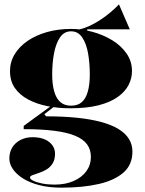

<svg xmlns="http://www.w3.org/2000/svg" viewBox="-20 -648 667 883"><path d="M263 215Q205 215 160.5 203.5Q116 192 85.5 172.5Q55 153 39 129.5Q23 106 23 81Q23 52 36.5 30Q50 8 74.5 -4.5Q99 -17 129 -17Q178 -17 205.5 4.5Q233 26 233 59Q233 87 221.5 104.5Q210 122 193 132Q176 142 158.5 147.5Q141 153 129.5 157.5Q118 162 118 168Q118 176 133.5 183.5Q149 191 174.5 196Q200 201 231 201Q281 201 318.5 184.5Q356 168 377 139.5Q398 111 398 74Q398 40 380.5 16Q363 -8 326 -23.5Q289 -39 230 -46.5Q171 -54 89 -54V-69L222 -166L232 -160L184 -123L192 -113Q270 -113 333.5 -106.5Q397 -100 445 -87Q493 -74 525 -54.5Q557 -35 573 -9Q589 17 589 49Q589 109 548.5 145Q508 181 435 198Q362 215 263 215ZM303 -150Q247 -150 197.5 -160Q148 -170 109.5 -190.5Q71 -211 48.5 -243Q26 -275 26 -321Q26 -363 47.5 -398.5Q69 -434 107 -460Q145 -486 196 -500.5Q247 -515 307 -515Q356 -515 405.5 -501.5Q455 -488 496 -463Q537 -438 562 -402Q587 -366 587 -321Q587 -288 571.5 -257.5Q556 -227 522 -202.5Q488 -178 434 -164Q380 -150 303 -150ZM307 -162Q338 -162 356.5 -178.5Q375 -195 384 -227.5Q393 -260 393 -305Q393 -358 385 -403Q377 -448 358 -476Q339 -504 307 -504Q275 -504 256 -476Q237 -448 228.5 -403Q220 -358 220 -305Q220 -261 229 -228.5Q238 -196 257 -179Q276 -162 307 -162ZM381 -494 318 -510Q341 -510 367 -519Q393 -528 417.5 -542Q442 -556 463.5 -572Q485 -588 501.5 -603Q518 -618 527 -628L577 -513H381Z"/></svg>

Font: Kalnia Thin SemiBold
Style: Regular
Weight: 600
Version: Version 1.105